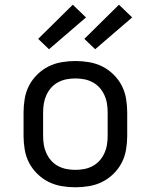

<svg xmlns="http://www.w3.org/2000/svg" viewBox="-20 -787 640 815"><path d="M300 8Q271 8 241.5 3Q212 -2 186 -15Q160 -28 138.5 -49Q117 -70 103.5 -96Q90 -122 85 -151.5Q80 -181 80 -210V-310Q80 -339 85 -368.5Q90 -398 103.5 -424Q117 -450 138.5 -471Q160 -492 186 -505Q212 -518 241.5 -523Q271 -528 300 -528Q329 -528 358.5 -523Q388 -518 414 -505Q440 -492 461.5 -471Q483 -450 496.5 -424Q510 -398 515 -368.5Q520 -339 520 -310V-210Q520 -181 515 -151.5Q510 -122 496.5 -96Q483 -70 461.5 -49Q440 -28 414 -15Q388 -2 358.5 3Q329 8 300 8ZM300 -66Q319 -66 337.5 -69.5Q356 -73 373 -82Q390 -91 402.5 -105Q415 -119 423 -136.5Q431 -154 434 -172.5Q437 -191 437 -210V-310Q437 -329 434 -347.5Q431 -366 423 -383.5Q415 -401 402.5 -415Q390 -429 373 -438Q356 -447 337.5 -450.5Q319 -454 300 -454Q281 -454 262.5 -450.5Q244 -447 227 -438Q210 -429 197.5 -415Q185 -401 177 -383.5Q169 -366 166 -347.5Q163 -329 163 -310V-210Q163 -191 166 -172.5Q169 -154 177 -136.5Q185 -119 197.5 -105Q210 -91 227 -82Q244 -73 262.5 -69.5Q281 -66 300 -66ZM384 -578 338 -622 485 -767 541 -713ZM188 -578 142 -622 289 -767 345 -713Z"/></svg>

Font: Iosevka Extended
Style: Regular
Weight: 400
Width: 7
Monospace: yes
Designer: Belleve Invis
Foundry: Belleve Invis
Version: Version 32.5.0; ttfautohint (v1.8.4)